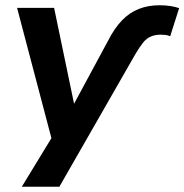

<svg xmlns="http://www.w3.org/2000/svg" viewBox="-20 -531 702 731"><path d="M392 -377Q416 -424 444.5 -453.5Q473 -483 508.5 -497Q544 -511 587 -511Q610 -511 629 -508Q648 -505 662 -500L628 -393Q619 -397 609.5 -398Q600 -399 591 -399Q571 -399 554.5 -392Q538 -385 525 -369Q512 -353 496 -326L206 180H63L191 -30L185 30L45 -501H186L262 -136Z"/></svg>

Font: Nunito Sans 7pt
Style: Bold Italic
Weight: 700
Italic angle: -9°
Version: Version 3.101;gftools[0.9.27]